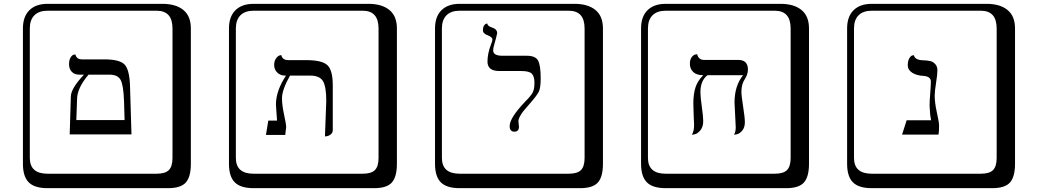

<svg xmlns="http://www.w3.org/2000/svg" viewBox="-20 -774 5438 1006"><path d="M443.8 -382.8Q383.8 -312 383.8 -253.9L379.9 -145H632.8L629.9 -243.2Q627 -327.1 612.1 -355Q597.2 -382.8 554.2 -382.8ZM345.2 -69.8 351.1 -267.1Q351.1 -310.1 419.9 -382.8H396Q370.1 -382.8 356 -397.9Q341.8 -413.1 341.8 -437Q341.8 -460 349.9 -472.9Q357.9 -485.8 366.7 -487.3L375 -488.8Q380.9 -462.9 410.2 -462.9H526.9Q606.9 -462.9 632.6 -436Q658.2 -409.2 661.1 -326.2L668.9 -69.8ZM229 -717.8Q184.1 -717.8 160.2 -693.8Q136.2 -669.9 136.2 -625V53.2Q136.2 136.2 229 136.2H800.8Q845.7 136.2 864.7 117.2Q883.8 98.1 883.8 53.2V-625Q883.8 -717.8 800.8 -717.8ZM980 84Q980 152.8 953.4 182.4Q926.8 211.9 860.8 211.9H229Q161.1 211.9 130.6 181.4Q100.1 150.9 100.1 84V-625Q100.1 -687 134 -720.5Q168 -753.9 229 -753.9H831.1Q900.9 -753.9 940.4 -721.9Q980 -689.9 980 -625Z M1682.6 -59.1 1689.5 -244.1Q1689.5 -320.3 1672.1 -349.1Q1654.8 -377.9 1605.5 -377.9H1499.5Q1457.5 -303.7 1457.5 -258.8Q1457.5 -223.6 1468.5 -172.9Q1479.5 -122.1 1479.5 -109.9L1474.6 -66.9H1373.5L1385.7 -142.1H1431.6Q1430.7 -156.2 1428.2 -189.7Q1425.8 -223.1 1425.8 -226.1Q1425.8 -297.9 1478.5 -377.9H1474.6Q1448.7 -377.9 1432.6 -394Q1416.5 -410.2 1416.5 -433.1Q1416.5 -454.1 1426 -467.5Q1435.5 -481 1444.8 -483.4L1453.6 -485.8Q1459.5 -459 1490.7 -459H1584.5Q1667.5 -459 1695.6 -432.4Q1723.6 -405.8 1723.6 -326.2V-92.8Q1723.6 -78.6 1713.6 -70.3Q1703.6 -62 1692.9 -60.5ZM1308.6 -717.8Q1263.7 -717.8 1239.7 -693.8Q1215.8 -669.9 1215.8 -625V53.2Q1215.8 136.2 1308.6 136.2H1880.4Q1925.3 136.2 1944.3 117.2Q1963.4 98.1 1963.4 53.2V-625Q1963.4 -717.8 1880.4 -717.8ZM2059.6 84Q2059.6 152.8 2033 182.4Q2006.3 211.9 1940.4 211.9H1308.6Q1240.7 211.9 1210.2 181.4Q1179.7 150.9 1179.7 84V-625Q1179.7 -687 1213.6 -720.5Q1247.6 -753.9 1308.6 -753.9H1910.6Q1980.5 -753.9 2020 -721.9Q2059.6 -689.9 2059.6 -625Z M2564 -509.8Q2564 -481.9 2612.3 -481.9H2740.2Q2786.1 -481.9 2799.6 -456.1Q2813 -430.2 2813 -362.8Q2813 -314.9 2803.5 -294.4Q2793.9 -273.9 2753.4 -228Q2731.4 -203.1 2722.9 -192.6Q2714.4 -182.1 2705.3 -166Q2696.3 -149.9 2696.3 -138.2Q2696.3 -132.3 2697.8 -123Q2699.2 -113.8 2699.2 -110.8Q2699.2 -84 2675.3 -84Q2650.4 -84 2650.4 -113.8Q2650.4 -156.7 2733.4 -243.2Q2762.2 -272 2771.2 -289.6Q2780.3 -307.1 2780.3 -340.8Q2780.3 -373 2766.8 -387.5Q2753.4 -401.9 2710.9 -401.9H2596.2Q2534.2 -401.9 2534.2 -451.2Q2534.2 -492.2 2552.2 -540Q2560.1 -559.1 2560.1 -566.9Q2560.1 -579.1 2536.1 -588.9Q2510.3 -597.7 2510.3 -615.2Q2510.3 -630.4 2515.6 -639.2Q2521 -647.9 2527.3 -649.4L2533.2 -650.9Q2534.2 -637.7 2555.2 -630.9Q2585 -622.1 2585 -600.1Q2585 -598.1 2578.6 -573Q2572.3 -547.9 2570.3 -543Q2564 -522.9 2564 -509.8ZM2388.2 -717.8Q2343.3 -717.8 2319.3 -693.8Q2295.4 -669.9 2295.4 -625V53.2Q2295.4 136.2 2388.2 136.2H2960Q3004.9 136.2 3023.9 117.2Q3043 98.1 3043 53.2V-625Q3043 -717.8 2960 -717.8ZM3139.2 84Q3139.2 152.8 3112.5 182.4Q3085.9 211.9 3020 211.9H2388.2Q2320.3 211.9 2289.8 181.4Q2259.3 150.9 2259.3 84V-625Q2259.3 -687 2293.2 -720.5Q2327.1 -753.9 2388.2 -753.9H2990.2Q3060.1 -753.9 3099.6 -721.9Q3139.2 -689.9 3139.2 -625Z M3864.7 -293.9Q3864.7 -272 3873.8 -214.6Q3882.8 -157.2 3882.8 -133.8Q3882.8 -106 3868.9 -89.6Q3855 -73.2 3840.3 -70.3L3825.7 -67.9Q3834.5 -81.1 3835 -106Q3835 -122.1 3831.8 -172.1Q3828.6 -222.2 3828.6 -236.8Q3828.6 -324.7 3873.5 -379.9H3687Q3649.9 -352.1 3649.9 -290Q3649.9 -267.1 3657.2 -215.1Q3664.6 -163.1 3664.6 -140.1Q3664.6 -109.4 3649.7 -91.3Q3634.8 -73.2 3619.6 -70.3L3605 -67.9Q3617.2 -86.9 3616.7 -121.1Q3616.7 -128.9 3614.7 -168Q3612.8 -207 3612.8 -231Q3612.8 -280.8 3623.8 -315.4Q3634.8 -350.1 3664.6 -379.9Q3630.4 -379.9 3612.5 -396.5Q3594.7 -413.1 3594.7 -439.9Q3594.7 -461.9 3604.2 -474.4Q3613.8 -486.8 3623 -488.3L3632.8 -490.2Q3639.6 -460.4 3668.9 -460H3848.6Q3898.4 -460 3898.9 -410.2Q3898.9 -384.3 3881.8 -358.2Q3864.7 -332 3864.7 -293.9ZM3467.8 -717.8Q3422.9 -717.8 3398.9 -693.8Q3375 -669.9 3375 -625V53.2Q3375 136.2 3467.8 136.2H4039.6Q4084.5 136.2 4103.5 117.2Q4122.6 98.1 4122.6 53.2V-625Q4122.6 -717.8 4039.6 -717.8ZM4218.8 84Q4218.8 152.8 4192.1 182.4Q4165.5 211.9 4099.6 211.9H3467.8Q3399.9 211.9 3369.4 181.4Q3338.9 150.9 3338.9 84V-625Q3338.9 -687 3372.8 -720.5Q3406.7 -753.9 3467.8 -753.9H4069.8Q4139.6 -753.9 4179.2 -721.9Q4218.8 -689.9 4218.8 -625Z M4877.4 -272.9Q4877.4 -235.8 4888.9 -184.3Q4900.4 -132.8 4900.4 -116.2Q4900.4 -86.4 4897.5 -68.8H4706.5L4730.5 -144H4858.4Q4852.5 -172.9 4851.6 -205.1Q4850.6 -210 4850.6 -222.2Q4850.6 -242.2 4854 -285.2Q4857.4 -328.1 4857.4 -346.2Q4857.4 -372.1 4822.3 -376Q4782.2 -377.9 4759.3 -393.1Q4736.3 -408.2 4736.3 -431.2Q4736.3 -455.1 4744.4 -468.5Q4752.4 -481.9 4760.3 -483.4L4768.6 -484.9Q4773.4 -458 4821.3 -458Q4842.3 -457 4855.7 -453.6Q4869.1 -450.2 4880.4 -438Q4891.6 -425.8 4891.6 -404.8Q4891.6 -383.8 4884.5 -339.4Q4877.4 -294.9 4877.4 -272.9ZM4547.4 -717.8Q4502.4 -717.8 4478.5 -693.8Q4454.6 -669.9 4454.6 -625V53.2Q4454.6 136.2 4547.4 136.2H5119.1Q5164.1 136.2 5183.1 117.2Q5202.1 98.1 5202.1 53.2V-625Q5202.1 -717.8 5119.1 -717.8ZM5298.3 84Q5298.3 152.8 5271.7 182.4Q5245.1 211.9 5179.2 211.9H4547.4Q4479.5 211.9 4449 181.4Q4418.5 150.9 4418.5 84V-625Q4418.5 -687 4452.4 -720.5Q4486.3 -753.9 4547.4 -753.9H5149.4Q5219.2 -753.9 5258.8 -721.9Q5298.3 -689.9 5298.3 -625Z"/></svg>

Font: Linux Biolinum Keyboard
Style: Regular
Weight: 700
Designer: Philipp H. Poll
Foundry: Philipp H. Poll
Version: Version 0.6.1 ; ttfautohint (v0.9)